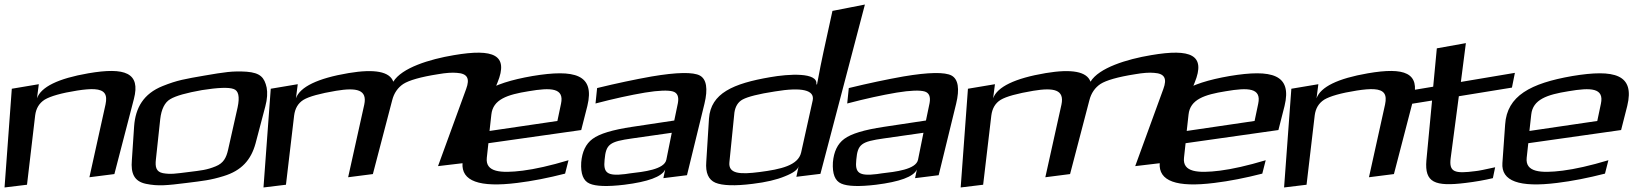

<svg xmlns="http://www.w3.org/2000/svg" viewBox="-58 -792 7226 846"><path d="M331 -469C198 -446 123 -409 105 -359L113 -421L-6 -401L-38 34L61 22L97 -284C101 -314 114 -337 139 -353C164 -368 212 -382 282 -393C314 -398 339 -400 358 -399C404 -396 416 -375 407 -332L336 -11L446 -25L532 -356C562 -471 494 -497 331 -469Z M1111 -323C1120 -356 1121 -384 1117 -406C1107 -451 1089 -471 1029 -476C966 -480 931 -474 843 -459C757 -444 724 -439 659 -413C574 -379 539 -317 533 -236L523 -86C518 -28 533 7 585 18C639 29 677 25 765 14C836 5 869 2 927 -16C1006 -40 1048 -87 1068 -160ZM947 -132C939 -97 927 -73 892 -59C853 -43 829 -41 773 -34C717 -27 694 -23 660 -29C630 -35 625 -56 629 -90L648 -267C653 -311 668 -341 692 -355C717 -370 764 -383 832 -395C902 -406 949 -408 971 -400C993 -393 999 -366 989 -319Z M1942 -549C1834 -531 1712 -493 1675 -432C1659 -477 1592 -489 1478 -470C1341 -447 1264 -409 1246 -359L1254 -421L1135 -401L1103 34L1202 22L1238 -283C1242 -314 1255 -337 1279 -352C1304 -367 1352 -380 1423 -392C1514 -407 1561 -397 1547 -331L1476 -11L1585 -25L1670 -350C1678 -382 1695 -406 1719 -422C1744 -438 1795 -453 1872 -465C1906 -471 1934 -473 1955 -471C2002 -468 2013 -446 1996 -400L1872 -60L1990 -74L2134 -428C2184 -550 2118 -579 1942 -549Z M2288 -457C2104 -425 2000 -370 1992 -243L1980 -74C1974 6 2054 35 2221 14C2287 6 2358 -8 2432 -27L2447 -86C2367 -62 2300 -47 2245 -40C2148 -28 2080 -33 2087 -97L2094 -161L2503 -219L2530 -325C2564 -464 2475 -488 2288 -457ZM2271 -390C2370 -407 2429 -405 2414 -335L2398 -259L2099 -215L2107 -287C2114 -354 2177 -375 2271 -390Z M2969 -20 3046 -335C3062 -401 3055 -443 3026 -459C2997 -475 2925 -474 2813 -455C2740 -442 2659 -425 2573 -404L2566 -336C2646 -357 2719 -373 2784 -384C2845 -394 2886 -395 2907 -389C2927 -383 2934 -366 2929 -338L2913 -261L2727 -233C2641 -220 2584 -203 2553 -180C2523 -158 2507 -123 2503 -77C2500 -26 2512 5 2540 17C2567 29 2618 31 2693 22C2797 9 2858 -13 2873 -45L2865 -7ZM2606 -88C2612 -157 2628 -168 2727 -182L2902 -207L2878 -88C2869 -45 2778 -35 2717 -28L2697 -25C2616 -15 2600 -31 2606 -88Z M3336 -452C3172 -424 3074 -381 3066 -270L3054 -79C3050 -30 3064 0 3094 13C3125 26 3180 28 3259 18C3317 11 3364 0 3400 -15C3438 -30 3458 -45 3461 -60L3451 -13L3557 -26L3753 -772L3610 -744L3570 -561C3563 -528 3553 -481 3542 -420H3539C3548 -475 3415 -466 3336 -452ZM3289 -34C3204 -23 3150 -25 3156 -78L3178 -296C3182 -323 3194 -343 3215 -354C3238 -366 3284 -378 3356 -389C3476 -409 3532 -395 3523 -350L3472 -120C3459 -63 3382 -46 3289 -34Z M4078 -20 4155 -335C4171 -401 4164 -443 4135 -459C4106 -475 4034 -474 3922 -455C3849 -442 3768 -425 3682 -404L3675 -336C3755 -357 3828 -373 3893 -384C3954 -394 3995 -395 4016 -389C4036 -383 4043 -366 4038 -338L4022 -261L3836 -233C3750 -220 3693 -203 3662 -180C3632 -158 3616 -123 3612 -77C3609 -26 3621 5 3649 17C3676 29 3727 31 3802 22C3906 9 3967 -13 3982 -45L3974 -7ZM3715 -88C3721 -157 3737 -168 3836 -182L4011 -207L3987 -88C3978 -45 3887 -35 3826 -28L3806 -25C3725 -15 3709 -31 3715 -88Z M5014 -549C4906 -531 4784 -493 4747 -432C4731 -477 4664 -489 4550 -470C4413 -447 4336 -409 4318 -359L4326 -421L4207 -401L4175 34L4274 22L4310 -283C4314 -314 4327 -337 4351 -352C4376 -367 4424 -380 4495 -392C4586 -407 4633 -397 4619 -331L4548 -11L4657 -25L4742 -350C4750 -382 4767 -406 4791 -422C4816 -438 4867 -453 4944 -465C4978 -471 5006 -473 5027 -471C5074 -468 5085 -446 5068 -400L4944 -60L5062 -74L5206 -428C5256 -550 5190 -579 5014 -549Z M5360 -457C5176 -425 5072 -370 5064 -243L5052 -74C5046 6 5126 35 5293 14C5359 6 5430 -8 5504 -27L5519 -86C5439 -62 5372 -47 5317 -40C5220 -28 5152 -33 5159 -97L5166 -161L5575 -219L5602 -325C5636 -464 5547 -488 5360 -457ZM5343 -390C5442 -407 5501 -405 5486 -335L5470 -259L5171 -215L5179 -287C5186 -354 5249 -375 5343 -390Z M5969 -469C5836 -446 5761 -409 5743 -359L5751 -421L5632 -401L5600 34L5699 22L5735 -284C5739 -314 5752 -337 5777 -353C5802 -368 5850 -382 5920 -393C5952 -398 5977 -400 5996 -399C6042 -396 6054 -375 6045 -332L5974 -11L6084 -25L6170 -356C6200 -471 6132 -497 5969 -469Z M6334 -95 6370 -368 6604 -406 6617 -471 6379 -431 6401 -602 6273 -579 6257 -410 6119 -387 6115 -327 6252 -349 6227 -85C6219 12 6263 31 6400 14C6442 9 6482 2 6520 -7L6530 -55C6485 -45 6456 -39 6443 -38C6352 -26 6326 -33 6334 -95Z M6870 -457C6686 -425 6582 -370 6574 -243L6562 -74C6556 6 6636 35 6803 14C6869 6 6940 -8 7014 -27L7029 -86C6949 -62 6882 -47 6827 -40C6730 -28 6662 -33 6669 -97L6676 -161L7085 -219L7112 -325C7146 -464 7057 -488 6870 -457ZM6853 -390C6952 -407 7011 -405 6996 -335L6980 -259L6681 -215L6689 -287C6696 -354 6759 -375 6853 -390Z"/></svg>

Font: Gamestation Warped
Style: Italic
Weight: 400
Designer: Jonas Hecksher
Foundry: Jonas Hecksher, Playtypeª, e-types AS
Version: Version 1.003